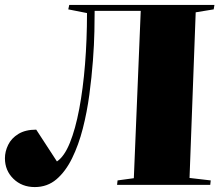

<svg xmlns="http://www.w3.org/2000/svg" viewBox="-25 -750 900 779"><path d="M546 -706H359Q359 -676 358 -623Q357 -570 352 -503.5Q347 -437 337.5 -366Q328 -295 311 -228.5Q294 -162 267.5 -108Q241 -54 204 -22.5Q167 9 116 9Q64 9 29.5 -24.5Q-5 -58 -5 -108Q-5 -135 8 -162Q21 -189 49.5 -206.5Q78 -224 122 -224L206 -95Q236 -115 258.5 -170.5Q281 -226 296.5 -308Q312 -390 320 -489.5Q328 -589 328 -697L252 -712L256 -730H845L842 -712L769 -700L744 -28L830 -18L828 0H450L452 -18L518 -27Z"/></svg>

Font: Literata 72pt Black
Style: Italic
Weight: 900
Italic angle: -2°
Designer: Latin by Veronika Burian and Jose Scaglione. Greek by Irene Vlachou. Cyrillic by Vera Evstafieva
Foundry: TypeTogether
Version: Version 3.002